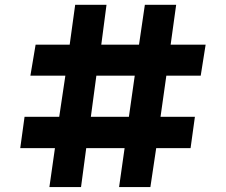

<svg xmlns="http://www.w3.org/2000/svg" viewBox="-20 -762 920 782"><path d="M181.2 0 203.8 -158.8H62.5L80 -286.2H221.2L246.2 -453.8H103.8L125 -580H263.8L286.2 -742.5H413.8L392.5 -580H546.2L570 -742.5H697.5L675 -580H817.5L797.5 -453.8H657.5L633.8 -286.2H773.8L756.2 -158.8H616.2L592.5 0H465L487.5 -158.8H331.2L310 0ZM350 -286.2H505L528.8 -453.8H372.5Z"/></svg>

Font: Now Black
Style: Regular
Weight: 900
Designer: Alfredo Marco Pradil
Foundry: Alfredo Marco Pradil
Version: Version 1.002;PS 001.002;hotconv 1.0.88;makeotf.lib2.5.64775